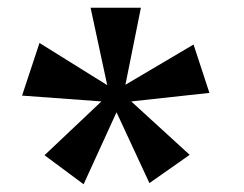

<svg xmlns="http://www.w3.org/2000/svg" viewBox="-20 -554 630 496"><path d="M196 -78 95 -153 242 -292 37 -307 82 -443 257 -334 214 -534H344L304 -335L480 -439L521 -314L319 -292L470 -154L366 -81L281 -264Z"/></svg>

Font: Alumni Sans Thin ExtraBold
Style: Regular
Weight: 800
Version: Version 1.018